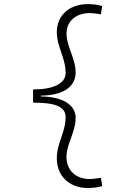

<svg xmlns="http://www.w3.org/2000/svg" viewBox="-20 -814 626 938"><path d="M408.2 104.5C440.9 104.5 460.9 100.6 479.5 94.7L473.1 54.7C452.6 58.1 433.1 60.5 417 60.5C345.7 60.5 292 10.3 307.6 -76.2C317.4 -128.9 349.6 -179.2 349.6 -238.3C349.6 -301.8 286.6 -341.3 179.7 -342.8V-346.7C286.6 -348.1 349.6 -388.7 349.6 -460C349.6 -516.6 318.4 -566.9 307.6 -622.1C292 -702.6 345.7 -750 417 -750C433.1 -750 452.1 -747.6 472.7 -744.1L479.5 -784.2C460.9 -790 440.9 -793.9 408.2 -793.9C314.5 -793.9 241.2 -731.4 260.7 -622.1C270.5 -568.4 300.8 -517.6 300.8 -458C300.8 -406.2 241.7 -377 141.6 -377V-312.5C244.6 -312.5 300.8 -296.4 300.8 -240.2C300.8 -183.1 270 -130.4 260.7 -76.2C241.2 37.6 314.5 104.5 408.2 104.5Z"/></svg>

Font: Cascadia Mono PL ExtraLight
Style: Regular
Weight: 200
Monospace: yes
Designer: Aaron Bell
Foundry: Saja Typeworks
Version: Version 2404.023